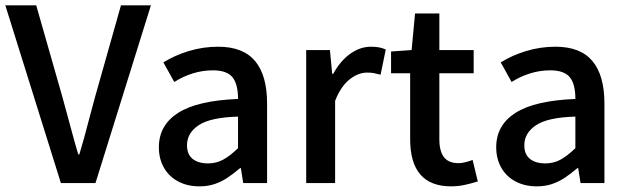

<svg xmlns="http://www.w3.org/2000/svg" viewBox="-24 -674 2314 707"><path d="M230.5 -226.1Q234.4 -211.9 244.4 -174.8Q254.4 -137.7 264.2 -105.5H268.1Q283.2 -153.8 307.6 -248.5Q312 -264.6 316.7 -282.2Q321.3 -299.8 326.7 -319.3L421.4 -654.3H531.7L327.6 0H200.2L-4.4 -654.3H109.4L205.1 -319.3Q219.7 -267.6 230.5 -226.1Z M617.7 -372.1 577.6 -444.3Q619.1 -470.2 671.4 -486.1Q723.6 -502 779.3 -502Q871.1 -502 915.3 -449.2Q959.5 -396.5 959.5 -292.5V0H871.6L862.8 -55.2H860.4Q833.5 -32.7 812.5 -18.8Q791.5 -4.9 766.4 3.7Q741.2 12.2 710.4 12.2Q666 12.2 632.1 -5.9Q598.1 -23.9 579.6 -56.6Q561 -89.4 561 -131.8Q561 -212.9 631.8 -258.3Q702.6 -303.7 852.5 -309.6Q852.5 -364.7 831.8 -389.9Q811 -415 759.8 -415Q722.2 -415 686 -403.8Q649.9 -392.6 617.7 -372.1ZM852.5 -244.6Q750.5 -241.7 707.5 -212.9Q664.6 -184.1 664.6 -139.2Q664.6 -105.5 685.3 -88.9Q706.1 -72.3 742.2 -72.3Q772 -72.3 797.4 -85.9Q822.8 -99.6 852.5 -128.4Z M1203.1 -402.3Q1228.5 -449.2 1265.1 -475.6Q1301.8 -502 1341.8 -502Q1359.4 -502 1372.1 -499.5Q1384.8 -497.1 1396.5 -491.7L1377.4 -398.9Q1363.3 -402.8 1352.5 -404.8Q1341.8 -406.7 1327.6 -406.7Q1294.9 -406.7 1262.9 -381.3Q1231 -356 1210 -302.7V0H1103.5V-489.7H1190.9L1199.2 -402.3Z M1491.7 -489.7 1504.4 -624.5H1593.8V-489.7H1720.2V-404.3H1593.8V-161.6Q1593.8 -117.2 1610.8 -95.2Q1627.9 -73.2 1664.6 -73.2Q1684.6 -73.2 1716.3 -85L1735.4 -5.9Q1708.5 2.4 1685.3 7.3Q1662.1 12.2 1637.2 12.2Q1486.3 12.2 1486.3 -161.6V-404.3H1416V-484.4Z M1859.9 -372.1 1819.8 -444.3Q1861.3 -470.2 1913.6 -486.1Q1965.8 -502 2021.5 -502Q2113.3 -502 2157.5 -449.2Q2201.7 -396.5 2201.7 -292.5V0H2113.8L2105 -55.2H2102.5Q2075.7 -32.7 2054.7 -18.8Q2033.7 -4.9 2008.5 3.7Q1983.4 12.2 1952.6 12.2Q1908.2 12.2 1874.3 -5.9Q1840.3 -23.9 1821.8 -56.6Q1803.2 -89.4 1803.2 -131.8Q1803.2 -212.9 1874 -258.3Q1944.8 -303.7 2094.7 -309.6Q2094.7 -364.7 2074 -389.9Q2053.2 -415 2002 -415Q1964.4 -415 1928.2 -403.8Q1892.1 -392.6 1859.9 -372.1ZM2094.7 -244.6Q1992.7 -241.7 1949.7 -212.9Q1906.7 -184.1 1906.7 -139.2Q1906.7 -105.5 1927.5 -88.9Q1948.2 -72.3 1984.4 -72.3Q2014.2 -72.3 2039.6 -85.9Q2064.9 -99.6 2094.7 -128.4Z"/></svg>

Font: Varta
Style: Bold
Weight: 700
Designer: Joana Correia, Viktoriya Grabowska, Eben Sorkin
Foundry: Sorkin Type
Version: Version 1.002; ttfautohint (v1.3) -l 8 -r 24 -G 200 -x 12 -H